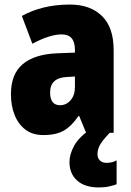

<svg xmlns="http://www.w3.org/2000/svg" viewBox="-20 -583 573 843"><path d="M287 -563Q376 -563 427.5 -513Q479 -463 479 -363V0H358L328 -73H324Q295 -30 261 -10Q227 10 170 10Q123 10 91.5 -14Q60 -38 44 -78.5Q28 -119 28 -169Q28 -258 80 -301.5Q132 -345 231 -349L309 -352V-364Q309 -432 251 -432Q199 -432 122 -391L76 -513Q119 -537 172 -550Q225 -563 287 -563ZM275 -245Q200 -242 200 -177Q200 -121 244 -121Q271 -121 290 -143Q309 -165 309 -200V-247ZM408 94Q408 111 418.5 121.5Q429 132 448 132Q461 132 472.5 129Q484 126 492 121V226Q479 231 459.5 235.5Q440 240 414 240Q353 240 319 210Q285 180 285 128Q285 95 305.5 57Q326 19 382 -19L462 0Q430 33 419 53Q408 73 408 94Z"/></svg>

Font: Noto Sans Gujarati UI Condensed Black
Style: Regular
Weight: 900
Width: 3
Designer: Jelle Bosma - Monotype Design Team, Universal Thirst
Foundry: Monotype Imaging Inc.
Version: Version 2.106; ttfautohint (v1.8.4.7-5d5b)